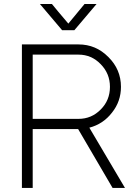

<svg xmlns="http://www.w3.org/2000/svg" viewBox="-20 -917 653 937"><path d="M283.2 -769.5Q255.9 -801.8 174.8 -897.5Q189.5 -897.5 233.4 -897.5Q252.9 -873 313.5 -801.8Q333 -826.2 392.6 -897.5Q407.2 -897.5 451.2 -897.5Q423.8 -865.2 342.8 -769.5Q328.1 -769.5 283.2 -769.5ZM529.3 0Q487.3 -71.3 361.3 -287.1Q305.7 -287.1 139.6 -287.1Q139.6 -214.8 139.6 0Q127 0 86.9 0Q86.9 -174.8 86.9 -700.2Q156.2 -700.2 363.3 -700.2Q448.2 -700.2 508.8 -638.7Q570.3 -578.1 570.3 -493.2Q570.3 -421.9 526.4 -367.2Q483.4 -311.5 416 -293.9Q473.6 -196.3 589.8 0Q575.2 0 529.3 0ZM139.6 -650.4Q139.6 -571.3 139.6 -336.9Q195.3 -336.9 363.3 -336.9Q426.8 -336.9 471.7 -382.8Q516.6 -427.7 516.6 -493.2Q516.6 -557.6 471.7 -603.5Q426.8 -650.4 363.3 -650.4Q289.1 -650.4 139.6 -650.4Z"/></svg>

Font: LeFont
Style: ExtraLight
Weight: 200
Designer: Leryon MEDIA
Version: Version 1.0